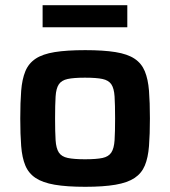

<svg xmlns="http://www.w3.org/2000/svg" viewBox="-20 -711 655 739"><path d="M308 8Q237 8 190.5 0Q144 -8 117 -26Q90 -44 77.5 -74Q65 -104 61.5 -149Q58 -194 58 -255Q58 -317 61.5 -361.5Q65 -406 77.5 -436.5Q90 -467 117 -485Q144 -503 190.5 -510.5Q237 -518 308 -518Q378 -518 424.5 -510.5Q471 -503 498 -485Q525 -467 537.5 -436.5Q550 -406 553.5 -361.5Q557 -317 557 -255Q557 -194 553.5 -149Q550 -104 537.5 -74Q525 -44 498 -26Q471 -8 424.5 0Q378 8 308 8ZM307 -98Q351 -98 374.5 -103Q398 -108 408.5 -124Q419 -140 421 -171.5Q423 -203 423 -255Q423 -308 421 -339.5Q419 -371 408.5 -386.5Q398 -402 374.5 -407Q351 -412 307 -412Q264 -412 240.5 -407Q217 -402 206.5 -386.5Q196 -371 194 -339.5Q192 -308 192 -255Q192 -203 194 -171.5Q196 -140 206.5 -124Q217 -108 241 -103Q265 -98 307 -98ZM144 -606V-691H470V-606Z"/></svg>

Font: Saira SemiExpanded SemiBold
Style: Regular
Weight: 600
Width: 6
Designer: Hector Gatti with collaboration of the Omnibus-Type team
Foundry: Omnibus-Type
Version: Version 1.101